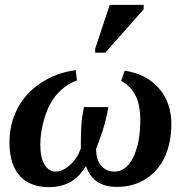

<svg xmlns="http://www.w3.org/2000/svg" viewBox="-20 -757 763 791"><path d="M427 -316 417 -270Q411 -236 376 -144Q376 -98 397 -74Q418 -50 451 -50Q500 -50 529 -109Q558 -169 558 -261Q558 -324 539 -362Q519 -402 479 -424L494 -466Q585 -451 635 -393Q686 -334 686 -246Q686 -170 659 -111Q632 -53 581 -20Q530 13 461 13Q364 13 335 -71H333Q303 -24 266 -5Q229 14 182 14Q103 14 61 -33Q19 -80 19 -170Q19 -247 52 -310Q85 -373 148 -415Q212 -458 292 -468L297 -426Q248 -407 215 -369Q182 -332 164 -273Q146 -214 146 -162Q146 -106 164 -78Q182 -50 209 -50Q238 -50 268 -77Q298 -104 313 -145Q313 -239 318 -271L326 -316ZM372 -540V-556L432 -737H572V-719L414 -540Z"/></svg>

Font: Libra Serif Modern
Style: Bold Italic
Weight: 700
Italic angle: -12°
Designer: Stefan Peev, Context Ltd
Foundry: Stefan Peev, Context Ltd
Version: Version 1.000